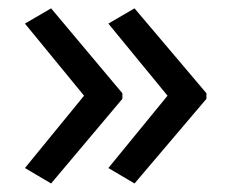

<svg xmlns="http://www.w3.org/2000/svg" viewBox="-20 -491 549 455"><path d="M469.2 -256.8 298.8 -56.2 236.8 -92.8 377 -264.2 236.8 -435.1 298.8 -471.2 469.2 -270ZM270 -256.8 101.1 -56.2 39.1 -92.8 179.2 -264.2 39.1 -435.1 101.1 -471.2 270 -270Z"/></svg>

Font: Defago Noto Sans
Style: Regular
Weight: 400
Designer: John M. Durdin
Foundry: Lao IT Dev Co., Ltd.
Version: Version 1.000 2007 initial release